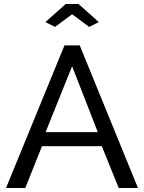

<svg xmlns="http://www.w3.org/2000/svg" viewBox="-20 -936 717 956"><path d="M301 -710H377L667 0H571L487 -208H189L106 0H10ZM467 -278 339 -606 207 -278ZM206 -826 307 -916H371L472 -826L424 -802L339 -865L254 -802Z"/></svg>

Font: PTCRaleway Medium
Style: Regular
Weight: 500
Designer: Matt McInerney, Pablo Impallari, Rodrigo Fuenzalida
Foundry: Matt McInerney, Pablo Impallari, Rodrigo Fuenzalida
Version: Version 3.000g; ttfautohint (v1.5) -l 8 -r 28 -G 28 -x 14 -D